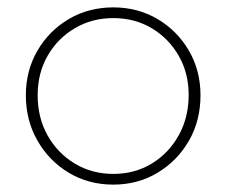

<svg xmlns="http://www.w3.org/2000/svg" viewBox="-20 -490 613 520"><path d="M287 10Q220 10 166.5 -22Q113 -54 81.5 -109Q50 -164 50 -232Q50 -299 81.5 -353Q113 -407 166.5 -438.5Q220 -470 287 -470Q353 -470 406.5 -438.5Q460 -407 491.5 -353Q523 -299 523 -232Q523 -163 491.5 -108.5Q460 -54 406.5 -22Q353 10 287 10ZM287 -19Q345 -19 391 -47Q437 -75 464 -123.5Q491 -172 491 -233Q491 -292 464 -339Q437 -386 391 -413.5Q345 -441 287 -441Q229 -441 182.5 -413.5Q136 -386 109 -339Q82 -292 82 -232Q82 -171 109 -123Q136 -75 182.5 -47Q229 -19 287 -19Z"/></svg>

Font: Outfit Thin Thin
Style: Regular
Weight: 250
Version: Version 1.100;gftools[0.9.27]